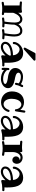

<svg xmlns="http://www.w3.org/2000/svg" viewBox="1829 -2662 864 4562"><g transform="rotate(90 2261.0 -381.0)"><path d="M888 -2C901 -2 914 -14 914 -28C914 -41 904 -52 891 -53C869 -56 847 -58 823 -58C832 -111 848 -220 848 -289C848 -377 822 -480 713 -480C635 -480 585 -432 556 -387C539 -441 499 -480 437 -480C366 -480 316 -432 284 -382V-446C284 -459 273 -471 258 -471C256 -471 254 -471 253 -471C228 -465 197 -463 166 -463C104 -463 43 -471 42 -471C41 -471 40 -471 39 -471C28 -471 13 -462 13 -446C13 -433 22 -422 35 -420C38 -420 69 -416 110 -414V-49C88 -47 66 -44 42 -39C30 -37 22 -26 22 -14C22 -1 32 12 47 12C49 12 50 11 52 11C102 1 147 -2 187 -2C232 -2 272 2 311 7C312 7 313 7 314 7C327 7 340 -4 340 -18C340 -31 330 -42 317 -44C306 -45 295 -47 283 -48L284 -261C290 -282 339 -429 437 -429C506 -429 515 -356 515 -294C515 -268 513 -243 512 -221C508 -161 498 -89 493 -56C468 -55 444 -52 416 -48C403 -46 394 -35 394 -22C394 -9 405 3 419 3C421 3 422 3 423 3C463 -3 496 -6 530 -6C553 -6 577 -5 604 -2C605 -2 606 -2 607 -2C619 -2 632 -12 632 -28C632 -41 623 -52 609 -53C586 -55 565 -57 545 -57C550 -94 559 -160 563 -218C565 -241 566 -266 566 -292C583 -344 622 -429 713 -429C784 -429 796 -352 796 -288C796 -220 780 -103 770 -57C747 -55 721 -52 692 -48C680 -46 671 -35 671 -22C671 -9 682 3 696 3C698 3 699 3 700 3C745 -4 780 -7 811 -7C837 -7 861 -5 885 -2C886 -2 887 -2 888 -2Z M1300 -171C1259 -99 1186 -20 1093 -20C1063 -20 1024 -34 1024 -71C1024 -174 1202 -206 1280 -206C1286 -206 1292 -206 1298 -206C1298 -194 1299 -182 1300 -171ZM1534 -2C1548 -2 1559 -14 1559 -28C1559 -42 1549 -53 1535 -54C1523 -54 1511 -55 1500 -55C1490 -55 1480 -54 1470 -54C1470 -67 1471 -87 1471 -114C1471 -277 1456 -499 1236 -499C1079 -499 976 -372 976 -278C976 -265 988 -252 1002 -252C1015 -252 1028 -262 1028 -275C1028 -338 1089 -414 1150 -414C1233 -414 1292 -337 1292 -257C1289 -257 1284 -257 1280 -257C1181 -257 973 -217 973 -71C973 -8 1031 31 1094 31C1173 31 1244 -17 1300 -80C1297 -35 1293 -9 1293 -8C1293 -7 1293 -5 1293 -4C1293 8 1303 22 1318 22C1321 22 1323 21 1325 21C1381 5 1437 -3 1498 -3C1509 -3 1521 -3 1532 -2C1533 -2 1533 -2 1534 -2ZM1421 -768C1421 -781 1410 -793 1395 -793H1261C1251 -793 1243 -788 1238 -780L1114 -548C1112 -545 1111 -540 1111 -536C1111 -523 1122 -511 1137 -511C1143 -511 1149 -513 1154 -517L1412 -748C1418 -753 1421 -760 1421 -768Z M2075 -139C2075 -244 1963 -281 1872 -299C1835 -306 1707 -324 1707 -384C1707 -429 1761 -445 1800 -445C1857 -445 1914 -432 1961 -395C1955 -375 1950 -354 1947 -334C1947 -332 1947 -331 1947 -330C1947 -317 1958 -304 1972 -304C1985 -304 1996 -314 1998 -326C2004 -372 2021 -418 2046 -462C2049 -466 2050 -470 2050 -475C2050 -488 2039 -500 2024 -500C2016 -500 2007 -496 2002 -488C1994 -474 1986 -459 1980 -445C1929 -480 1867 -496 1800 -496C1697 -496 1595 -426 1595 -311C1595 -199 1713 -149 1824 -137C1849 -134 1975 -117 1975 -74C1975 -32 1888 -23 1858 -23C1775 -23 1703 -51 1644 -114C1645 -132 1647 -145 1647 -145C1647 -146 1647 -147 1647 -148C1647 -160 1637 -173 1621 -173C1608 -173 1597 -163 1596 -150C1595 -147 1591 -98 1591 -50C1591 -36 1591 -23 1592 -10C1593 3 1605 13 1620 13C1633 13 1643 1 1643 -12C1643 -13 1643 -13 1643 -14C1642 -24 1642 -35 1642 -46C1701 5 1776 29 1858 29C1949 29 2075 -28 2075 -139Z M2657 -523C2657 -524 2657 -525 2657 -527C2657 -538 2647 -552 2631 -552C2619 -552 2608 -543 2606 -531L2590 -431C2549 -490 2482 -520 2408 -520C2243 -520 2152 -396 2152 -232C2152 -79 2260 26 2410 26C2552 26 2626 -81 2639 -146C2640 -148 2640 -149 2640 -151C2640 -164 2628 -177 2614 -177C2602 -177 2592 -168 2589 -156C2575 -101 2522 -34 2456 -34C2366 -34 2327 -134 2327 -225C2327 -305 2356 -456 2466 -456C2524 -456 2575 -383 2575 -326C2576 -312 2587 -302 2600 -302C2613 -302 2624 -311 2626 -324Z M3058 -171C3017 -99 2944 -20 2851 -20C2821 -20 2782 -34 2782 -71C2782 -174 2960 -206 3038 -206C3044 -206 3050 -206 3056 -206C3056 -194 3057 -182 3058 -171ZM3292 -2C3306 -2 3317 -14 3317 -28C3317 -42 3307 -53 3293 -54C3281 -54 3269 -55 3258 -55C3248 -55 3238 -54 3228 -54C3228 -67 3229 -87 3229 -114C3229 -277 3214 -499 2994 -499C2837 -499 2734 -372 2734 -278C2734 -265 2746 -252 2760 -252C2773 -252 2786 -262 2786 -275C2786 -338 2847 -414 2908 -414C2991 -414 3050 -337 3050 -257C3047 -257 3042 -257 3038 -257C2939 -257 2731 -217 2731 -71C2731 -8 2789 31 2852 31C2931 31 3002 -17 3058 -80C3055 -35 3051 -9 3051 -8C3051 -7 3051 -5 3051 -4C3051 8 3061 22 3076 22C3079 22 3081 21 3083 21C3139 5 3195 -3 3256 -3C3267 -3 3279 -3 3290 -2C3291 -2 3291 -2 3292 -2Z M3782 -242C3837 -242 3872 -292 3872 -345C3872 -430 3811 -484 3723 -487C3664 -487 3622 -458 3594 -419V-454C3594 -467 3583 -480 3568 -480C3566 -480 3564 -480 3563 -479C3538 -474 3507 -472 3476 -472C3414 -472 3353 -479 3352 -480C3351 -480 3350 -480 3349 -480C3337 -480 3323 -470 3323 -454C3323 -441 3332 -430 3345 -429C3348 -428 3379 -424 3420 -422V-58C3398 -56 3375 -52 3352 -48C3340 -45 3332 -34 3332 -22C3332 -9 3342 3 3357 3C3359 3 3360 3 3362 3C3414 -7 3460 -12 3507 -12C3554 -12 3601 -7 3653 3C3655 3 3657 3 3658 3C3670 3 3684 -8 3684 -22C3684 -34 3675 -45 3663 -48C3639 -52 3616 -56 3593 -58L3594 -275C3594 -282 3611 -436 3723 -436C3752 -436 3774 -429 3791 -416C3788 -416 3785 -417 3782 -417C3734 -417 3695 -377 3695 -329C3695 -281 3734 -242 3782 -242Z M4263 -171C4222 -99 4149 -20 4056 -20C4026 -20 3987 -34 3987 -71C3987 -174 4165 -206 4243 -206C4249 -206 4255 -206 4261 -206C4261 -194 4262 -182 4263 -171ZM4497 -2C4511 -2 4522 -14 4522 -28C4522 -42 4512 -53 4498 -54C4486 -54 4474 -55 4463 -55C4453 -55 4443 -54 4433 -54C4433 -67 4434 -87 4434 -114C4434 -277 4419 -499 4199 -499C4042 -499 3939 -372 3939 -278C3939 -265 3951 -252 3965 -252C3978 -252 3991 -262 3991 -275C3991 -338 4052 -414 4113 -414C4196 -414 4255 -337 4255 -257C4252 -257 4247 -257 4243 -257C4144 -257 3936 -217 3936 -71C3936 -8 3994 31 4057 31C4136 31 4207 -17 4263 -80C4260 -35 4256 -9 4256 -8C4256 -7 4256 -5 4256 -4C4256 8 4266 22 4281 22C4284 22 4286 21 4288 21C4344 5 4400 -3 4461 -3C4472 -3 4484 -3 4495 -2C4496 -2 4496 -2 4497 -2Z"/></g></svg>

Font: Ribeye
Style: Regular
Weight: 400
Designer: Astigmatic (AOETI)
Foundry: Astigmatic (AOETI)
Version: Version 1.000